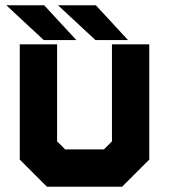

<svg xmlns="http://www.w3.org/2000/svg" viewBox="-20 -708 641 728"><path d="M158 0 55 -103V-540H196.5V-172L227 -141.5H374L404.5 -172V-540H546V-103L443 0ZM198 -71H406.5L476 -146V-470V-146L406.5 -71H198L125 -146.5V-470V-146.5ZM465.5 -556H342L200 -688H343.5ZM370.5 -590 310.5 -653H311L371 -590ZM269.5 -556H146L4 -688H147.5ZM174.5 -590 114.5 -653H115L175 -590Z"/></svg>

Font: Tourney Thin Black
Style: Regular
Weight: 900
Version: Version 1.015